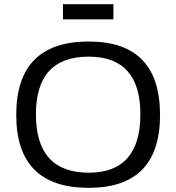

<svg xmlns="http://www.w3.org/2000/svg" viewBox="-20 -904 853 929"><path d="M409.2 -68.4Q659.2 -68.4 659.2 -351.1Q659.2 -629.9 409.2 -629.9Q153.8 -629.9 153.8 -351.1Q153.8 -68.4 409.2 -68.4ZM58.6 -348.1Q58.6 -703.1 409.2 -703.1Q754.4 -703.1 754.4 -348.1Q754.4 4.9 409.2 4.9Q58.6 4.9 58.6 -348.1ZM528.8 -883.8V-810.5H284.7V-883.8Z"/></svg>

Font: Sansation
Style: Regular
Weight: 400
Designer: Bernd Montag
Version: Version 1.301